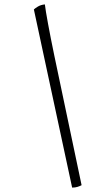

<svg xmlns="http://www.w3.org/2000/svg" viewBox="-20 -766 497 873"><path d="M308 87 134 -723Q139 -728 152 -736Q165 -744 184 -746Q187 -720 198.5 -657.5Q210 -595 227 -513L351 76Q344 80 333 83.5Q322 87 308 87Z"/></svg>

Font: Texturina Thin
Style: Italic
Weight: 100
Italic angle: -11°
Designer: Guillermo Torres Carreño
Foundry: Omnibus-Type
Version: Version 1.002; ttfautohint (v1.8.3)